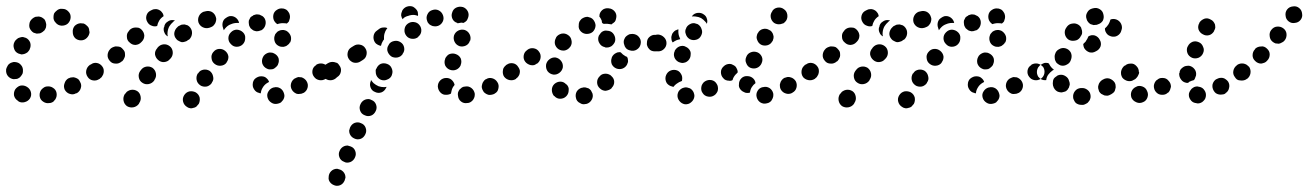

<svg xmlns="http://www.w3.org/2000/svg" viewBox="-32 -312 4280 628"><path d="M149 13Q152 8 153 3Q154 -2 153 -8Q151 -19 141 -25Q132 -31 120 -29H119Q114 -28 109 -24Q105 -21 102 -17Q99 -12 98 -7Q97 -1 98 4Q100 15 110 21Q119 27 130 25H132Q137 24 142 21Q146 17 149 13ZM66 10Q72 0 69 -11Q66 -22 56 -28Q56 -28 56 -28Q51 -31 46 -32Q40 -33 35 -32Q30 -31 25 -27Q21 -24 18 -20Q12 -10 14 1Q17 12 27 18Q28 19 29 20Q38 25 49 22Q60 19 66 10ZM230 -44Q228 -49 224 -53Q220 -56 214 -58Q209 -60 204 -59Q198 -59 193 -56H192Q182 -50 179 -39Q175 -29 180 -18Q186 -8 196 -5Q207 -1 217 -7H219Q229 -13 232 -23Q236 -34 230 -44ZM300 -93Q294 -102 283 -104Q271 -106 262 -99H261Q252 -92 250 -81Q248 -70 255 -60Q261 -51 272 -49Q284 -47 293 -54L294 -55Q303 -61 305 -72Q307 -84 300 -93ZM13 -53Q18 -53 24 -54Q29 -56 33 -59Q37 -63 40 -68Q43 -72 43 -78V-79Q44 -91 37 -99Q30 -108 18 -109Q13 -110 8 -108Q3 -107 -2 -103Q-6 -100 -8 -95Q-11 -90 -12 -85V-83Q-13 -72 -6 -63Q2 -54 13 -53ZM15 -174Q10 -164 14 -153Q17 -142 28 -137Q33 -135 38 -134Q43 -134 49 -136Q54 -138 58 -141Q62 -145 65 -150V-151Q70 -161 67 -172Q63 -183 53 -188Q48 -190 43 -191Q37 -191 32 -189Q27 -188 23 -184Q18 -180 16 -176ZM251 -229Q247 -233 242 -235Q236 -236 231 -236Q220 -235 212 -227Q205 -218 206 -207Q206 -195 214 -187Q222 -180 233 -180Q244 -180 252 -188Q260 -196 261 -207Q261 -209 260 -210Q260 -216 258 -221Q255 -226 251 -229ZM70 -212Q73 -208 78 -205Q83 -203 88 -202Q93 -202 99 -203Q104 -205 108 -208L109 -209Q114 -212 116 -217Q119 -222 119 -227Q120 -233 118 -238Q117 -243 114 -248Q110 -252 105 -255Q101 -257 95 -258Q90 -258 84 -257Q79 -255 75 -252L74 -251Q65 -244 64 -233Q62 -221 70 -212ZM152 -276Q148 -273 145 -268Q143 -263 143 -257Q142 -246 150 -238Q157 -229 169 -228H170Q182 -228 190 -235Q198 -243 199 -254Q200 -266 192 -274Q184 -283 173 -283H172Q166 -284 161 -282Q156 -280 152 -276Z M608 -10Q598 -15 587 -13Q576 -10 570 0Q564 10 567 21Q570 32 580 38Q584 41 590 42Q595 43 600 41Q606 40 610 37Q614 33 617 29L618 28Q623 18 621 7Q618 -4 608 -10ZM417 -14Q412 -17 407 -18Q402 -19 396 -18Q391 -17 386 -14Q382 -12 379 -7L376 -4Q370 6 372 17Q374 28 383 35Q393 41 404 39Q415 37 422 28L424 24Q430 15 428 4Q426 -8 417 -14ZM894 15Q897 10 898 5Q899 -1 897 -6Q894 -17 885 -23Q875 -29 864 -26H863Q852 -23 846 -13Q840 -4 843 7Q846 18 856 24Q865 30 877 27Q882 26 887 23Q891 19 894 15ZM971 -46Q969 -50 964 -54Q960 -57 955 -59Q949 -60 944 -60Q939 -59 934 -56H933Q923 -50 920 -39Q917 -28 923 -18Q925 -14 930 -10Q934 -7 939 -5Q944 -4 950 -5Q955 -5 960 -8H961Q971 -14 974 -25Q977 -36 971 -46ZM795 -40V-41Q796 -46 799 -51Q802 -55 807 -58Q812 -61 817 -62Q822 -63 828 -62Q835 -61 840 -56Q846 -51 848 -44Q844 -42 841 -40Q832 -34 827 -25Q822 -17 821 -7Q820 -7 818 -7Q817 -8 816 -8Q805 -10 799 -20Q793 -29 795 -40ZM654 -80Q649 -83 644 -84Q638 -85 633 -84Q628 -83 623 -80Q619 -77 616 -72H615Q609 -62 611 -51Q613 -40 623 -33Q627 -30 633 -29Q638 -28 644 -29Q649 -30 653 -33Q658 -36 661 -41V-42Q668 -51 665 -62Q663 -73 654 -80ZM467 -90Q462 -93 457 -94Q452 -95 446 -94Q441 -93 436 -90Q432 -87 429 -83L426 -79Q420 -70 422 -59Q424 -47 434 -41Q443 -35 454 -37Q465 -39 472 -48L474 -52Q480 -61 478 -72Q476 -83 467 -90ZM1041 -93Q1037 -97 1033 -100Q1028 -103 1023 -104Q1018 -105 1012 -104Q1007 -103 1002 -100V-99Q992 -93 990 -82Q988 -70 995 -61Q998 -57 1002 -54Q1007 -51 1012 -50Q1018 -49 1023 -50Q1028 -51 1033 -54Q1043 -61 1045 -72Q1047 -83 1041 -93ZM307 -74Q308 -79 307 -85Q306 -90 303 -94Q296 -104 285 -106Q274 -108 265 -101L262 -100Q258 -96 255 -92Q252 -87 251 -82Q250 -76 251 -71Q252 -66 255 -61Q262 -52 273 -50Q284 -48 294 -54L296 -56Q301 -59 303 -64Q306 -68 307 -74ZM828 -125Q823 -115 826 -104Q830 -93 840 -88Q845 -85 850 -85Q856 -85 861 -86Q866 -88 870 -92Q874 -95 877 -100V-101Q882 -111 879 -122Q875 -132 865 -137Q860 -140 855 -140Q849 -141 844 -139Q839 -137 835 -134Q830 -130 828 -125ZM704 -146Q695 -153 684 -152Q673 -151 666 -142L665 -141Q658 -132 660 -121Q661 -110 670 -103Q679 -96 690 -97Q702 -98 709 -107V-108Q716 -117 715 -128Q713 -139 704 -146ZM377 -131Q377 -137 376 -142Q374 -147 370 -151Q367 -155 362 -158Q357 -160 351 -160Q346 -161 341 -159Q335 -157 331 -154L329 -152Q321 -144 320 -133Q319 -122 327 -113Q334 -104 346 -104Q357 -103 366 -111L368 -112Q372 -116 374 -121Q377 -126 377 -131ZM523 -161Q514 -168 503 -167Q492 -166 484 -157L482 -154Q474 -145 475 -134Q477 -123 485 -116Q494 -108 505 -109Q517 -110 524 -119L527 -122Q534 -131 533 -142Q532 -154 523 -161ZM879 -162Q884 -159 889 -159Q895 -158 900 -160Q905 -161 909 -165Q914 -168 916 -173H917Q922 -183 919 -194Q915 -205 905 -211Q901 -213 895 -214Q890 -214 885 -213Q879 -211 875 -208Q871 -204 868 -200V-199Q863 -189 866 -178Q869 -167 879 -162ZM763 -206Q755 -214 743 -215Q732 -215 724 -207L723 -206Q715 -198 715 -187Q715 -176 723 -168Q731 -159 742 -159Q754 -159 762 -167Q770 -175 770 -187Q771 -198 763 -206ZM431 -215Q427 -219 422 -221Q417 -222 411 -222Q406 -222 401 -220Q396 -218 392 -214L390 -211Q382 -203 383 -192Q383 -180 392 -173Q400 -165 411 -165Q423 -166 430 -174L432 -176Q440 -184 440 -196Q439 -207 431 -215ZM590 -222Q587 -226 582 -229Q577 -231 572 -232Q566 -232 561 -231Q556 -229 551 -226L548 -223Q540 -216 538 -204Q537 -193 545 -184Q548 -180 553 -178Q558 -175 563 -174Q569 -174 574 -176Q579 -177 583 -181L587 -183Q595 -191 596 -202Q597 -213 590 -222ZM516 -241Q525 -248 536 -246Q537 -246 538 -246Q539 -245 540 -245Q538 -244 537 -243L534 -240Q527 -234 522 -226Q517 -217 516 -206Q515 -199 517 -193Q509 -197 506 -205Q502 -213 504 -222Q504 -223 505 -223Q506 -235 516 -241ZM834 -251Q831 -256 827 -259Q822 -262 817 -264Q812 -265 806 -265Q801 -264 796 -262V-261Q791 -259 787 -255Q784 -250 782 -245Q781 -240 782 -234Q782 -229 785 -224Q787 -219 792 -216Q796 -212 801 -211Q806 -209 812 -210Q817 -211 822 -213H823Q833 -219 836 -230Q839 -241 834 -251ZM696 -237Q697 -242 700 -247Q703 -251 708 -254Q712 -257 718 -259Q729 -261 738 -255Q748 -248 750 -237Q750 -237 750 -237Q747 -237 744 -237Q733 -237 724 -233Q715 -230 708 -223Q703 -218 700 -213Q699 -216 698 -219Q697 -222 696 -226Q696 -226 696 -226Q695 -231 696 -237ZM672 -236Q674 -240 675 -246Q676 -251 674 -256Q671 -267 661 -273Q651 -278 640 -275Q638 -274 635 -274Q624 -270 619 -260Q614 -250 617 -239Q621 -228 631 -223Q641 -218 652 -221Q654 -222 655 -222Q661 -224 665 -227Q669 -231 672 -236ZM460 -277Q462 -278 464 -279Q469 -282 474 -282Q479 -283 485 -281Q490 -279 494 -276Q498 -272 501 -267Q502 -265 502 -264Q503 -262 503 -260Q503 -260 503 -259Q494 -253 489 -245Q484 -237 482 -227Q473 -224 464 -228Q455 -231 450 -240Q444 -250 447 -261Q450 -272 460 -277ZM862 -263Q864 -274 874 -280Q883 -286 894 -284H895Q900 -283 905 -280Q909 -277 912 -272Q915 -268 916 -262Q917 -257 916 -252Q915 -247 913 -242Q910 -238 906 -235Q902 -236 898 -236Q888 -237 878 -234Q877 -234 875 -233Q872 -235 870 -237Q868 -239 866 -242Q863 -246 862 -252Q861 -257 862 -263Z M1044 278Q1046 283 1050 287Q1054 291 1059 293Q1069 298 1080 294Q1090 290 1095 279Q1097 274 1098 269Q1098 263 1096 258Q1094 253 1090 249Q1086 245 1081 243Q1076 241 1071 240Q1065 240 1060 242Q1055 244 1051 248Q1047 252 1045 257Q1043 262 1043 267Q1042 273 1044 278ZM1093 217Q1098 220 1103 220Q1109 220 1114 218Q1119 216 1123 212Q1127 208 1129 203Q1134 193 1130 182Q1126 171 1115 167Q1110 165 1105 164Q1099 164 1094 166Q1089 168 1085 172Q1081 176 1079 181Q1074 191 1078 202Q1082 213 1093 217ZM1112 126Q1114 131 1118 135Q1122 139 1127 141Q1137 146 1148 142Q1158 138 1163 127Q1168 117 1164 106Q1160 95 1149 91Q1139 86 1128 90Q1118 94 1113 105Q1111 110 1110 115Q1110 121 1112 126ZM1161 65Q1171 70 1182 66Q1192 62 1197 51Q1202 41 1198 30Q1194 19 1183 15Q1178 12 1173 12Q1167 12 1162 14Q1157 16 1153 20Q1149 24 1147 29Q1142 39 1146 50Q1150 61 1161 65ZM1515 15Q1518 11 1520 5Q1521 0 1521 -5Q1519 -17 1510 -24Q1501 -31 1490 -29Q1484 -29 1479 -26Q1475 -23 1471 -19Q1468 -15 1466 -9Q1465 -4 1466 1Q1467 13 1476 20Q1485 27 1496 25H1497Q1502 25 1507 22Q1512 19 1515 15ZM1595 -43Q1589 -53 1578 -56Q1567 -59 1558 -53H1557Q1552 -50 1549 -45Q1546 -41 1545 -36Q1543 -30 1544 -25Q1545 -20 1548 -15Q1550 -10 1555 -7Q1559 -4 1565 -2Q1570 -1 1575 -2Q1581 -3 1585 -5L1586 -6Q1596 -11 1598 -22Q1601 -34 1595 -43ZM1400 -29Q1400 -35 1402 -40Q1404 -45 1408 -49Q1412 -53 1417 -55Q1422 -57 1428 -57Q1438 -57 1445 -51Q1453 -44 1455 -34Q1454 -34 1454 -33Q1447 -25 1445 -15Q1444 -10 1443 -6Q1440 -4 1436 -3Q1432 -2 1428 -2Q1417 -1 1409 -9Q1401 -17 1400 -29ZM1195 -11Q1205 -6 1216 -10Q1226 -14 1231 -25Q1231 -26 1232 -26Q1232 -27 1232 -28Q1228 -27 1224 -27Q1215 -27 1206 -30Q1197 -34 1190 -40Q1185 -45 1182 -50Q1182 -49 1181 -49Q1181 -48 1181 -48V-47Q1176 -37 1180 -26Q1184 -15 1195 -11ZM1667 -72Q1668 -78 1667 -83Q1666 -88 1662 -93Q1656 -102 1645 -104Q1633 -106 1624 -99Q1619 -96 1616 -91Q1613 -87 1613 -81Q1612 -76 1613 -71Q1614 -65 1617 -61Q1624 -52 1635 -50Q1646 -48 1655 -54L1656 -55Q1660 -58 1663 -62Q1666 -67 1667 -72ZM1078 -98Q1075 -103 1071 -106Q1066 -108 1061 -109Q1055 -110 1050 -109Q1045 -108 1040 -105L1032 -100Q1023 -93 1021 -82Q1019 -71 1025 -61Q1029 -57 1033 -54Q1038 -51 1043 -50Q1048 -49 1054 -50Q1059 -51 1064 -54L1071 -60Q1081 -66 1083 -78Q1085 -89 1078 -98ZM1234 -103Q1223 -107 1213 -103Q1203 -98 1199 -87H1198Q1196 -82 1197 -76Q1197 -71 1199 -66Q1201 -61 1205 -57Q1209 -53 1214 -51Q1225 -47 1235 -52Q1246 -56 1250 -67V-68Q1254 -78 1249 -89Q1245 -99 1234 -103ZM1439 -84Q1444 -82 1450 -82Q1455 -82 1460 -84Q1465 -86 1469 -90Q1473 -94 1475 -99V-100Q1479 -110 1475 -121Q1470 -131 1459 -135Q1454 -137 1449 -137Q1443 -137 1438 -135Q1433 -133 1430 -129Q1426 -125 1424 -120V-119Q1420 -109 1424 -98Q1429 -88 1439 -84ZM1163 -154Q1157 -164 1145 -166Q1134 -168 1125 -162L1117 -157Q1107 -151 1105 -139Q1103 -128 1109 -119Q1112 -114 1117 -111Q1121 -108 1126 -107Q1132 -106 1137 -107Q1143 -108 1147 -111L1155 -116Q1165 -122 1167 -134Q1169 -145 1163 -154ZM1278 -174Q1269 -180 1258 -178Q1246 -176 1240 -167V-166Q1233 -157 1235 -146Q1238 -135 1247 -128Q1251 -125 1257 -124Q1262 -123 1268 -124Q1273 -125 1278 -128Q1282 -131 1285 -135V-136Q1292 -145 1290 -156Q1288 -168 1278 -174ZM1471 -161Q1481 -158 1492 -163Q1502 -168 1505 -179H1506Q1509 -190 1504 -200Q1499 -210 1488 -214Q1477 -217 1467 -212Q1457 -207 1453 -196Q1450 -185 1455 -175Q1460 -165 1471 -161ZM1221 -179Q1223 -181 1224 -183Q1224 -187 1224 -190Q1224 -200 1228 -208V-209Q1231 -215 1235 -220Q1229 -223 1222 -222Q1215 -222 1209 -218L1201 -212Q1192 -206 1190 -195Q1188 -184 1194 -174Q1197 -169 1203 -166Q1208 -163 1214 -162Q1216 -171 1221 -179ZM1336 -191V-192Q1345 -199 1346 -210Q1347 -221 1340 -230Q1333 -239 1321 -240Q1310 -241 1301 -234Q1292 -227 1291 -215Q1290 -204 1297 -195Q1304 -186 1316 -185Q1327 -184 1336 -191ZM1417 -262Q1413 -273 1403 -278Q1393 -283 1382 -279Q1371 -276 1366 -265Q1361 -255 1365 -244Q1366 -239 1370 -235Q1373 -231 1378 -229Q1383 -226 1389 -226Q1394 -225 1399 -227H1400Q1411 -231 1416 -241Q1421 -251 1417 -262ZM1464 -236V-237Q1453 -240 1448 -250Q1443 -261 1447 -271Q1450 -282 1460 -287Q1471 -292 1481 -289H1482Q1493 -285 1498 -275Q1503 -265 1499 -254Q1497 -248 1494 -244Q1490 -240 1484 -237Q1480 -238 1477 -238Q1471 -237 1466 -236Q1466 -236 1465 -236Q1465 -236 1464 -236ZM1283 -275V-276Q1288 -286 1298 -290Q1309 -294 1319 -290Q1324 -287 1328 -283Q1332 -279 1334 -274Q1335 -271 1335 -267Q1336 -264 1335 -260Q1330 -262 1324 -263Q1313 -264 1303 -260Q1294 -258 1287 -252V-251Q1286 -250 1285 -249Q1281 -255 1280 -262Q1280 -269 1283 -275Z M1906 -6Q1904 -11 1901 -16Q1898 -20 1893 -23Q1888 -25 1883 -26Q1877 -27 1872 -25H1871Q1860 -22 1854 -12Q1849 -2 1852 9Q1853 14 1856 18Q1860 23 1865 25Q1869 28 1875 29Q1880 29 1885 28H1886Q1897 25 1903 15Q1909 5 1906 -6ZM1820 3Q1824 -1 1826 -6Q1828 -11 1828 -16Q1829 -22 1827 -27Q1825 -32 1821 -36H1820Q1812 -45 1801 -45Q1790 -45 1781 -37Q1773 -29 1773 -18Q1773 -7 1780 2H1781Q1789 11 1800 11Q1812 11 1820 3ZM1968 -63Q1965 -67 1959 -69Q1954 -71 1949 -71Q1943 -71 1938 -69Q1933 -67 1930 -63L1929 -62Q1921 -54 1921 -43Q1921 -31 1930 -23Q1934 -19 1939 -17Q1944 -15 1949 -15Q1955 -16 1960 -18Q1965 -20 1969 -24V-25Q1977 -33 1977 -44Q1977 -55 1968 -63ZM1668 -73Q1669 -78 1668 -83Q1666 -89 1663 -93Q1657 -103 1646 -105Q1634 -107 1625 -100H1624Q1620 -96 1617 -92Q1614 -87 1613 -82Q1612 -77 1613 -71Q1614 -66 1617 -61Q1621 -57 1625 -54Q1630 -51 1635 -50Q1640 -49 1646 -50Q1651 -51 1656 -54V-55Q1661 -58 1664 -63Q1667 -67 1668 -73ZM1778 -68Q1789 -67 1798 -74Q1807 -81 1809 -92V-93Q1810 -104 1803 -113Q1796 -122 1785 -124Q1774 -125 1765 -118Q1756 -111 1754 -100V-99Q1753 -88 1759 -79Q1766 -70 1778 -68ZM2019 -126Q2017 -127 2014 -128Q2005 -133 1998 -141Q1998 -141 1997 -141Q1994 -142 1991 -141Q1987 -141 1984 -139Q1979 -137 1975 -133Q1971 -129 1969 -124V-123Q1965 -113 1969 -102Q1974 -92 1984 -88Q1989 -86 1995 -86Q2000 -86 2005 -88Q2010 -90 2014 -94Q2018 -98 2020 -103V-104Q2023 -109 2022 -115Q2022 -121 2019 -126ZM1731 -143Q1725 -152 1714 -154Q1702 -156 1693 -149L1692 -148Q1683 -142 1681 -131Q1679 -119 1686 -110Q1689 -106 1694 -103Q1699 -100 1704 -99Q1709 -98 1715 -99Q1720 -101 1724 -104H1725Q1734 -111 1736 -122Q1738 -134 1731 -143ZM2121 -144Q2132 -144 2140 -152Q2148 -160 2148 -171Q2148 -182 2140 -190Q2132 -198 2121 -199H2120Q2108 -199 2100 -190Q2092 -182 2092 -171Q2092 -166 2094 -161Q2096 -155 2100 -152Q2104 -148 2109 -146Q2114 -144 2120 -144ZM2064 -172Q2065 -183 2057 -192Q2050 -200 2038 -201H2037Q2032 -201 2027 -200Q2022 -198 2017 -194Q2013 -191 2011 -186Q2008 -181 2008 -175Q2008 -170 2010 -165Q2011 -160 2015 -155Q2018 -151 2023 -149Q2028 -147 2034 -146H2035Q2046 -145 2055 -153Q2063 -160 2064 -172ZM1795 -151Q1805 -145 1816 -147Q1827 -150 1833 -159L1834 -160Q1840 -170 1837 -181Q1835 -192 1825 -198Q1816 -204 1805 -202Q1793 -199 1787 -190V-189Q1781 -179 1783 -168Q1786 -157 1795 -151ZM1968 -161Q1972 -164 1975 -168Q1979 -173 1980 -178Q1982 -189 1976 -199Q1970 -209 1959 -211H1958Q1953 -212 1947 -212Q1942 -211 1937 -208Q1933 -205 1930 -200Q1926 -196 1925 -190Q1923 -179 1929 -170Q1935 -160 1946 -158L1947 -157Q1952 -156 1958 -157Q1963 -158 1968 -161ZM1868 -209Q1872 -205 1877 -203Q1882 -201 1887 -201Q1899 -201 1907 -208Q1915 -216 1916 -228Q1916 -233 1914 -238Q1912 -243 1909 -247Q1905 -252 1900 -254Q1895 -256 1890 -257Q1884 -257 1879 -255Q1874 -253 1870 -250Q1866 -246 1863 -241Q1861 -236 1861 -231Q1861 -230 1861 -229Q1860 -224 1862 -218Q1864 -213 1868 -209ZM1928 -259Q1928 -260 1929 -262Q1929 -264 1929 -265Q1932 -276 1942 -282Q1952 -287 1963 -284H1964Q1975 -281 1981 -271Q1986 -262 1983 -251Q1982 -245 1979 -241Q1975 -237 1970 -234Q1970 -233 1969 -233Q1968 -233 1967 -232Q1965 -233 1964 -233H1963Q1954 -235 1944 -234Q1944 -234 1943 -234Q1942 -234 1940 -235Q1939 -236 1937 -238Q1937 -241 1936 -245Q1933 -252 1928 -259Z M2239 5Q2240 -1 2238 -6Q2237 -11 2233 -16Q2230 -20 2225 -23Q2220 -25 2215 -26Q2209 -27 2204 -25Q2199 -24 2194 -20Q2190 -17 2187 -12Q2185 -8 2184 -2Q2183 9 2190 18Q2197 27 2208 29Q2220 30 2228 23Q2237 16 2239 5ZM2493 14Q2496 9 2497 4Q2498 -2 2497 -7Q2494 -18 2485 -24Q2475 -30 2464 -27H2463Q2452 -25 2446 -15Q2440 -5 2443 6Q2446 17 2455 23Q2465 29 2476 26Q2482 25 2486 22Q2491 19 2493 14ZM2304 0Q2309 -3 2312 -8Q2315 -12 2316 -17Q2317 -23 2316 -28Q2315 -34 2312 -38Q2306 -48 2295 -50Q2284 -52 2274 -46Q2269 -43 2266 -38Q2263 -34 2262 -28Q2261 -23 2262 -17Q2263 -12 2266 -8Q2272 2 2284 4Q2295 6 2304 0ZM2559 -8 2560 -9Q2570 -14 2573 -25Q2576 -36 2571 -46Q2568 -51 2564 -54Q2559 -58 2554 -59Q2549 -61 2543 -60Q2538 -59 2533 -57Q2528 -54 2525 -50Q2521 -45 2520 -40Q2518 -35 2519 -30Q2519 -24 2522 -19Q2528 -9 2539 -6Q2549 -3 2559 -8ZM2392 -17Q2388 -21 2386 -26Q2384 -31 2385 -36V-37Q2385 -48 2393 -56Q2401 -64 2413 -63Q2418 -63 2423 -61Q2428 -59 2432 -55Q2435 -52 2437 -48Q2439 -44 2439 -40Q2432 -35 2427 -27Q2422 -19 2421 -9Q2418 -9 2416 -8Q2414 -8 2411 -8Q2406 -8 2401 -11Q2396 -13 2392 -17ZM2145 -61Q2148 -73 2157 -79Q2167 -85 2178 -83Q2189 -81 2195 -71Q2201 -62 2199 -51V-50Q2199 -49 2199 -49Q2199 -48 2198 -47Q2189 -44 2181 -38Q2175 -34 2171 -28Q2170 -28 2169 -28Q2168 -28 2167 -29Q2156 -31 2149 -40Q2143 -50 2145 -61ZM2334 -56Q2326 -64 2326 -76Q2326 -87 2335 -95Q2339 -99 2344 -101Q2349 -103 2355 -103Q2360 -103 2365 -100Q2370 -98 2374 -94Q2377 -90 2379 -85Q2381 -81 2381 -75Q2379 -74 2378 -72Q2370 -65 2366 -56Q2365 -53 2364 -50Q2361 -48 2358 -48Q2356 -47 2353 -48Q2347 -48 2342 -50Q2337 -52 2334 -56ZM2633 -54Q2642 -61 2644 -72Q2646 -83 2639 -93Q2633 -102 2622 -104Q2610 -106 2601 -99Q2592 -93 2590 -82Q2588 -70 2594 -61Q2597 -56 2602 -54Q2606 -51 2612 -50Q2617 -49 2623 -50Q2628 -51 2632 -54ZM2423 -90Q2428 -88 2434 -88Q2439 -88 2444 -90Q2449 -92 2453 -96Q2457 -100 2459 -105Q2464 -116 2460 -126Q2455 -137 2445 -141Q2434 -145 2424 -141Q2413 -137 2409 -126Q2404 -115 2409 -105Q2413 -94 2423 -90ZM2188 -109Q2193 -107 2199 -106Q2204 -106 2210 -108Q2215 -110 2219 -114Q2223 -118 2225 -123Q2227 -128 2227 -133Q2228 -139 2226 -144Q2224 -149 2220 -153Q2216 -157 2211 -159Q2206 -162 2201 -162Q2195 -162 2190 -160Q2185 -158 2181 -154Q2177 -150 2175 -146V-145Q2170 -135 2174 -124Q2178 -114 2188 -109ZM2139 -170Q2139 -175 2137 -180Q2135 -185 2132 -190Q2128 -194 2123 -196Q2118 -198 2113 -198H2112Q2101 -199 2092 -191Q2084 -184 2084 -172Q2083 -167 2085 -162Q2087 -156 2091 -152Q2094 -148 2099 -146Q2104 -144 2110 -144Q2121 -143 2130 -151Q2138 -158 2139 -170ZM2444 -183Q2446 -177 2449 -173Q2452 -169 2457 -166Q2467 -161 2478 -164Q2489 -167 2494 -177H2495Q2497 -182 2498 -187Q2499 -193 2497 -198Q2496 -203 2492 -208Q2489 -212 2484 -214Q2474 -220 2463 -217Q2452 -214 2447 -204L2446 -203Q2444 -199 2443 -193Q2442 -188 2444 -183ZM2165 -196Q2166 -202 2170 -206Q2173 -210 2178 -213H2179Q2181 -214 2183 -215Q2185 -215 2187 -216Q2187 -215 2187 -214Q2186 -204 2189 -194Q2191 -189 2193 -184Q2188 -183 2182 -181Q2175 -178 2168 -173Q2168 -174 2168 -174Q2167 -175 2167 -175Q2164 -180 2164 -186Q2163 -191 2165 -196ZM2224 -184Q2234 -179 2245 -182Q2256 -185 2261 -195Q2267 -206 2263 -216Q2260 -227 2250 -233Q2245 -235 2240 -236Q2235 -237 2229 -235Q2224 -233 2220 -230Q2216 -227 2213 -222V-221Q2207 -211 2211 -201Q2214 -190 2224 -184ZM2500 -237Q2505 -234 2510 -233Q2515 -232 2521 -233Q2526 -234 2531 -236Q2535 -239 2539 -244Q2545 -253 2543 -265Q2541 -276 2532 -282Q2523 -289 2511 -287Q2500 -285 2494 -276V-275Q2487 -266 2489 -255Q2491 -244 2500 -237ZM2232 -260Q2239 -269 2251 -270Q2262 -271 2271 -264Q2278 -259 2280 -251Q2283 -243 2280 -234Q2278 -238 2275 -241Q2269 -248 2261 -253Q2253 -257 2243 -258Q2237 -259 2231 -258Q2231 -259 2232 -259Q2232 -259 2232 -260Z M2947 -10Q2937 -15 2926 -13Q2915 -10 2909 0Q2903 10 2906 21Q2909 32 2919 38Q2923 41 2929 42Q2934 43 2939 41Q2945 40 2949 37Q2953 33 2956 29L2957 28Q2962 18 2960 7Q2957 -4 2947 -10ZM2756 -14Q2751 -17 2746 -18Q2741 -19 2735 -18Q2730 -17 2725 -14Q2721 -12 2718 -7L2715 -4Q2709 6 2711 17Q2713 28 2722 35Q2732 41 2743 39Q2754 37 2761 28L2763 24Q2769 15 2767 4Q2765 -8 2756 -14ZM3233 15Q3236 10 3237 5Q3238 -1 3236 -6Q3233 -17 3224 -23Q3214 -29 3203 -26H3202Q3191 -23 3185 -13Q3179 -4 3182 7Q3185 18 3195 24Q3204 30 3216 27Q3221 26 3226 23Q3230 19 3233 15ZM3310 -46Q3308 -50 3303 -54Q3299 -57 3294 -59Q3288 -60 3283 -60Q3278 -59 3273 -56H3272Q3262 -50 3259 -39Q3256 -28 3262 -18Q3264 -14 3269 -10Q3273 -7 3278 -5Q3283 -4 3289 -5Q3294 -5 3299 -8H3300Q3310 -14 3313 -25Q3316 -36 3310 -46ZM3134 -40V-41Q3135 -46 3138 -51Q3141 -55 3146 -58Q3151 -61 3156 -62Q3161 -63 3167 -62Q3174 -61 3179 -56Q3185 -51 3187 -44Q3183 -42 3180 -40Q3171 -34 3166 -25Q3161 -17 3160 -7Q3159 -7 3157 -7Q3156 -8 3155 -8Q3144 -10 3138 -20Q3132 -29 3134 -40ZM2993 -80Q2988 -83 2983 -84Q2977 -85 2972 -84Q2967 -83 2962 -80Q2958 -77 2955 -72H2954Q2948 -62 2950 -51Q2952 -40 2962 -33Q2966 -30 2972 -29Q2977 -28 2983 -29Q2988 -30 2992 -33Q2997 -36 3000 -41V-42Q3007 -51 3004 -62Q3002 -73 2993 -80ZM2806 -90Q2801 -93 2796 -94Q2791 -95 2785 -94Q2780 -93 2775 -90Q2771 -87 2768 -83L2765 -79Q2759 -70 2761 -59Q2763 -47 2773 -41Q2782 -35 2793 -37Q2804 -39 2811 -48L2813 -52Q2819 -61 2817 -72Q2815 -83 2806 -90ZM3380 -93Q3376 -97 3372 -100Q3367 -103 3362 -104Q3357 -105 3351 -104Q3346 -103 3341 -100V-99Q3331 -93 3329 -82Q3327 -70 3334 -61Q3337 -57 3341 -54Q3346 -51 3351 -50Q3357 -49 3362 -50Q3367 -51 3372 -54Q3382 -61 3384 -72Q3386 -83 3380 -93ZM2646 -74Q2647 -79 2646 -85Q2645 -90 2642 -94Q2635 -104 2624 -106Q2613 -108 2604 -101L2601 -100Q2597 -96 2594 -92Q2591 -87 2590 -82Q2589 -76 2590 -71Q2591 -66 2594 -61Q2601 -52 2612 -50Q2623 -48 2633 -54L2635 -56Q2640 -59 2642 -64Q2645 -68 2646 -74ZM3167 -125Q3162 -115 3165 -104Q3169 -93 3179 -88Q3184 -85 3189 -85Q3195 -85 3200 -86Q3205 -88 3209 -92Q3213 -95 3216 -100V-101Q3221 -111 3218 -122Q3214 -132 3204 -137Q3199 -140 3194 -140Q3188 -141 3183 -139Q3178 -137 3174 -134Q3169 -130 3167 -125ZM3043 -146Q3034 -153 3023 -152Q3012 -151 3005 -142L3004 -141Q2997 -132 2999 -121Q3000 -110 3009 -103Q3018 -96 3029 -97Q3041 -98 3048 -107V-108Q3055 -117 3054 -128Q3052 -139 3043 -146ZM2716 -131Q2716 -137 2715 -142Q2713 -147 2709 -151Q2706 -155 2701 -158Q2696 -160 2690 -160Q2685 -161 2680 -159Q2674 -157 2670 -154L2668 -152Q2660 -144 2659 -133Q2658 -122 2666 -113Q2673 -104 2685 -104Q2696 -103 2705 -111L2707 -112Q2711 -116 2713 -121Q2716 -126 2716 -131ZM2862 -161Q2853 -168 2842 -167Q2831 -166 2823 -157L2821 -154Q2813 -145 2814 -134Q2816 -123 2824 -116Q2833 -108 2844 -109Q2856 -110 2863 -119L2866 -122Q2873 -131 2872 -142Q2871 -154 2862 -161ZM3218 -162Q3223 -159 3228 -159Q3234 -158 3239 -160Q3244 -161 3248 -165Q3253 -168 3255 -173H3256Q3261 -183 3258 -194Q3254 -205 3244 -211Q3240 -213 3234 -214Q3229 -214 3224 -213Q3218 -211 3214 -208Q3210 -204 3207 -200V-199Q3202 -189 3205 -178Q3208 -167 3218 -162ZM3102 -206Q3094 -214 3082 -215Q3071 -215 3063 -207L3062 -206Q3054 -198 3054 -187Q3054 -176 3062 -168Q3070 -159 3081 -159Q3093 -159 3101 -167Q3109 -175 3109 -187Q3110 -198 3102 -206ZM2770 -215Q2766 -219 2761 -221Q2756 -222 2750 -222Q2745 -222 2740 -220Q2735 -218 2731 -214L2729 -211Q2721 -203 2722 -192Q2722 -180 2731 -173Q2739 -165 2750 -165Q2762 -166 2769 -174L2771 -176Q2779 -184 2779 -196Q2778 -207 2770 -215ZM2929 -222Q2926 -226 2921 -229Q2916 -231 2911 -232Q2905 -232 2900 -231Q2895 -229 2890 -226L2887 -223Q2879 -216 2877 -204Q2876 -193 2884 -184Q2887 -180 2892 -178Q2897 -175 2902 -174Q2908 -174 2913 -176Q2918 -177 2922 -181L2926 -183Q2934 -191 2935 -202Q2936 -213 2929 -222ZM2855 -241Q2864 -248 2875 -246Q2876 -246 2877 -246Q2878 -245 2879 -245Q2877 -244 2876 -243L2873 -240Q2866 -234 2861 -226Q2856 -217 2855 -206Q2854 -199 2856 -193Q2848 -197 2845 -205Q2841 -213 2843 -222Q2843 -223 2844 -223Q2845 -235 2855 -241ZM3173 -251Q3170 -256 3166 -259Q3161 -262 3156 -264Q3151 -265 3145 -265Q3140 -264 3135 -262V-261Q3130 -259 3126 -255Q3123 -250 3121 -245Q3120 -240 3121 -234Q3121 -229 3124 -224Q3126 -219 3131 -216Q3135 -212 3140 -211Q3145 -209 3151 -210Q3156 -211 3161 -213H3162Q3172 -219 3175 -230Q3178 -241 3173 -251ZM3035 -237Q3036 -242 3039 -247Q3042 -251 3047 -254Q3051 -257 3057 -259Q3068 -261 3077 -255Q3087 -248 3089 -237Q3089 -237 3089 -237Q3086 -237 3083 -237Q3072 -237 3063 -233Q3054 -230 3047 -223Q3042 -218 3039 -213Q3038 -216 3037 -219Q3036 -222 3035 -226Q3035 -226 3035 -226Q3034 -231 3035 -237ZM3011 -236Q3013 -240 3014 -246Q3015 -251 3013 -256Q3010 -267 3000 -273Q2990 -278 2979 -275Q2977 -274 2974 -274Q2963 -270 2958 -260Q2953 -250 2956 -239Q2960 -228 2970 -223Q2980 -218 2991 -221Q2993 -222 2994 -222Q3000 -224 3004 -227Q3008 -231 3011 -236ZM2799 -277Q2801 -278 2803 -279Q2808 -282 2813 -282Q2818 -283 2824 -281Q2829 -279 2833 -276Q2837 -272 2840 -267Q2841 -265 2841 -264Q2842 -262 2842 -260Q2842 -260 2842 -259Q2833 -253 2828 -245Q2823 -237 2821 -227Q2812 -224 2803 -228Q2794 -231 2789 -240Q2783 -250 2786 -261Q2789 -272 2799 -277ZM3201 -263Q3203 -274 3213 -280Q3222 -286 3233 -284H3234Q3239 -283 3244 -280Q3248 -277 3251 -272Q3254 -268 3255 -262Q3256 -257 3255 -252Q3254 -247 3252 -242Q3249 -238 3245 -235Q3241 -236 3237 -236Q3227 -237 3217 -234Q3216 -234 3214 -233Q3211 -235 3209 -237Q3207 -239 3205 -242Q3202 -246 3201 -252Q3200 -257 3201 -263Z M3529 20Q3533 16 3534 11Q3536 6 3535 0Q3534 -11 3525 -18Q3516 -25 3505 -24Q3504 -24 3503 -24Q3491 -23 3484 -14Q3477 -5 3478 6Q3478 11 3481 16Q3483 21 3487 25Q3491 28 3497 30Q3502 31 3507 31Q3509 31 3511 31Q3516 30 3521 27Q3526 25 3529 20ZM3616 -21Q3618 -26 3617 -31Q3617 -37 3614 -42Q3608 -51 3597 -55Q3586 -58 3576 -52L3574 -51Q3569 -48 3566 -44Q3562 -39 3561 -34Q3559 -29 3560 -23Q3561 -18 3563 -13Q3566 -8 3570 -5Q3575 -2 3580 0Q3585 1 3591 1Q3596 0 3601 -3L3603 -4Q3608 -7 3612 -11Q3615 -15 3616 -21ZM3426 -13Q3421 -16 3418 -20Q3414 -25 3413 -30Q3412 -32 3412 -34Q3411 -39 3412 -45Q3412 -50 3415 -55Q3418 -59 3423 -62Q3427 -66 3433 -67Q3444 -69 3453 -63Q3463 -57 3465 -46Q3466 -45 3466 -44Q3467 -40 3467 -35Q3466 -30 3464 -25Q3462 -23 3461 -20Q3458 -17 3455 -14Q3451 -12 3446 -11Q3441 -9 3436 -10Q3430 -11 3426 -13ZM3687 -92Q3684 -96 3679 -99Q3675 -102 3669 -103Q3664 -104 3658 -103Q3653 -102 3649 -98L3646 -97Q3642 -94 3639 -89Q3636 -84 3635 -79Q3634 -74 3635 -68Q3636 -63 3639 -58Q3642 -54 3647 -51Q3652 -48 3657 -47Q3662 -46 3668 -47Q3673 -48 3678 -52L3680 -53Q3689 -60 3691 -71Q3693 -82 3687 -92ZM3360 -82Q3361 -87 3364 -92Q3367 -96 3371 -100L3374 -101Q3378 -104 3384 -106Q3389 -107 3394 -106Q3396 -106 3397 -105Q3398 -105 3399 -104Q3400 -102 3401 -100Q3406 -91 3414 -85Q3415 -85 3415 -84Q3413 -83 3410 -81Q3402 -75 3396 -67Q3391 -59 3390 -50Q3382 -49 3375 -52Q3369 -55 3364 -61Q3361 -66 3360 -71Q3359 -76 3360 -82ZM3421 -111Q3423 -106 3428 -103Q3432 -100 3437 -98Q3448 -95 3458 -101Q3468 -106 3471 -117L3472 -120Q3475 -131 3470 -141Q3464 -151 3453 -154Q3442 -157 3432 -151Q3422 -146 3419 -135L3418 -132Q3417 -127 3418 -121Q3418 -116 3421 -111ZM3565 -182Q3560 -192 3549 -196Q3538 -199 3528 -193Q3525 -185 3520 -178Q3519 -177 3519 -176Q3515 -172 3511 -168Q3511 -165 3512 -161Q3513 -158 3514 -155Q3520 -145 3531 -141Q3542 -138 3552 -144L3554 -145Q3564 -150 3568 -161Q3571 -172 3565 -182ZM3462 -183Q3471 -177 3483 -179Q3494 -180 3501 -190Q3501 -191 3502 -192Q3505 -196 3507 -201Q3508 -207 3507 -212Q3506 -217 3504 -222Q3501 -227 3497 -230Q3487 -237 3476 -235Q3465 -234 3458 -225Q3457 -223 3456 -222Q3449 -213 3451 -201Q3453 -190 3462 -183ZM3620 -248Q3615 -250 3610 -250Q3604 -250 3600 -248Q3598 -240 3594 -233Q3589 -225 3582 -219Q3582 -211 3586 -205Q3590 -198 3597 -195Q3607 -190 3618 -193Q3629 -197 3634 -207Q3635 -210 3636 -213Q3640 -223 3635 -234Q3630 -244 3620 -248ZM3522 -250Q3523 -245 3527 -240Q3530 -236 3535 -233Q3540 -231 3545 -230Q3550 -230 3556 -231Q3557 -231 3558 -232Q3569 -235 3575 -244Q3580 -254 3577 -265Q3575 -276 3565 -282Q3555 -288 3544 -285Q3542 -285 3540 -284Q3529 -281 3524 -271Q3518 -261 3522 -250Z M3900 22Q3904 19 3908 14Q3911 10 3912 4Q3914 -7 3908 -16Q3902 -26 3891 -28H3890Q3885 -30 3880 -29Q3874 -28 3870 -25Q3865 -22 3862 -17Q3859 -13 3857 -7Q3855 4 3861 13Q3867 23 3878 25H3879Q3885 27 3890 26Q3895 25 3900 22ZM3721 7Q3725 -4 3720 -14Q3716 -25 3705 -29Q3705 -29 3705 -29Q3700 -31 3694 -31Q3689 -31 3684 -28Q3679 -26 3675 -22Q3671 -18 3669 -13Q3665 -3 3669 8Q3674 18 3684 22Q3685 23 3686 23Q3696 27 3707 22Q3717 18 3721 7ZM3798 -28Q3798 -34 3796 -39Q3794 -44 3790 -48Q3783 -57 3771 -57Q3760 -58 3752 -50H3751Q3743 -42 3742 -31Q3742 -19 3749 -11Q3757 -2 3768 -2Q3780 -1 3788 -9H3789Q3793 -13 3795 -18Q3797 -23 3798 -28ZM3985 -45Q3982 -49 3978 -52Q3973 -56 3968 -57Q3962 -58 3957 -57Q3952 -56 3947 -53H3946Q3937 -47 3934 -36Q3932 -25 3938 -15Q3941 -10 3945 -7Q3950 -4 3955 -3Q3960 -2 3966 -3Q3971 -3 3976 -6V-7Q3986 -13 3988 -24Q3991 -35 3985 -45ZM3825 -73H3826Q3826 -79 3829 -84Q3832 -88 3836 -91Q3841 -95 3846 -96Q3851 -97 3857 -97Q3868 -95 3875 -86Q3882 -77 3880 -65Q3879 -61 3877 -57Q3876 -53 3873 -50Q3865 -48 3857 -44Q3856 -42 3854 -41Q3853 -41 3851 -41Q3850 -41 3849 -41Q3837 -43 3831 -52Q3824 -61 3825 -73ZM3666 -49Q3672 -49 3677 -51Q3682 -53 3685 -57Q3689 -61 3691 -66Q3694 -71 3694 -76L3693 -77Q3693 -88 3685 -96Q3677 -105 3666 -104Q3660 -104 3655 -102Q3650 -100 3647 -96Q3643 -93 3641 -87Q3638 -82 3639 -77V-76Q3639 -65 3647 -57Q3655 -49 3666 -49ZM4054 -93Q4050 -97 4046 -100Q4041 -103 4036 -104Q4030 -105 4025 -104Q4020 -103 4015 -100V-99Q4005 -93 4003 -81Q4001 -70 4008 -61Q4011 -56 4016 -53Q4020 -51 4026 -50Q4031 -49 4036 -50Q4042 -51 4046 -54H4047Q4056 -61 4058 -72Q4060 -83 4054 -93ZM3867 -123Q3872 -121 3877 -121Q3883 -121 3888 -123Q3893 -125 3897 -129Q3901 -133 3903 -138Q3908 -149 3903 -159Q3899 -170 3889 -174Q3878 -179 3868 -175Q3857 -170 3853 -160L3852 -159Q3848 -149 3852 -138Q3856 -128 3867 -123ZM3902 -200Q3912 -194 3923 -197Q3933 -200 3939 -210V-211Q3942 -216 3943 -221Q3943 -227 3942 -232Q3940 -237 3937 -241Q3933 -246 3928 -248Q3918 -254 3908 -251Q3897 -247 3891 -238V-237Q3885 -227 3888 -216Q3892 -205 3902 -200Z M4052 -92Q4049 -97 4045 -100Q4040 -103 4035 -104Q4029 -104 4024 -103Q4019 -102 4014 -99L4013 -98Q4004 -91 4002 -80Q4000 -69 4007 -60Q4010 -55 4014 -52Q4019 -49 4024 -49Q4030 -48 4035 -49Q4041 -50 4045 -53L4046 -54Q4055 -61 4057 -72Q4059 -83 4052 -92ZM4112 -153Q4108 -157 4103 -159Q4098 -161 4093 -160Q4087 -160 4082 -158Q4077 -156 4073 -152V-151Q4065 -143 4065 -131Q4065 -120 4074 -112Q4078 -108 4083 -106Q4088 -104 4093 -104Q4099 -105 4104 -107Q4109 -109 4112 -113L4113 -114Q4121 -122 4121 -134Q4121 -145 4112 -153ZM4166 -219Q4157 -226 4145 -225Q4134 -224 4127 -215L4126 -214Q4119 -205 4121 -193Q4122 -182 4131 -175Q4135 -172 4140 -170Q4146 -169 4151 -169Q4156 -170 4161 -173Q4166 -175 4169 -179L4170 -180Q4177 -189 4176 -201Q4175 -212 4166 -219ZM4217 -286Q4208 -293 4197 -291Q4185 -290 4178 -281Q4171 -272 4173 -260Q4174 -249 4183 -242Q4192 -235 4203 -237Q4215 -238 4222 -247Q4229 -256 4227 -267Q4226 -279 4217 -286Z"/></svg>

Font: FRB American Cursive Guidelines Dotted Ultra
Style: Bold Italic
Weight: 1000
Italic angle: -25°
Version: Version 2.0;Modular Font Editor K font №1